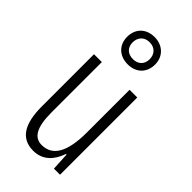

<svg xmlns="http://www.w3.org/2000/svg" viewBox="-251 -862 935 935"><g transform="rotate(45 216.0 -395.0)"><path d="M217 -613C274 -613 312 -650 312 -707C312 -763 271 -800 216 -800C159 -800 120 -764 120 -706C120 -649 160 -613 217 -613ZM217 -649C178 -649 158 -673 158 -706C158 -740 180 -765 216 -765C253 -765 275 -741 275 -706C275 -671 252 -649 217 -649ZM364 -532H311V-240C311 -103 273 -39 198 -39C146 -39 120 -84 120 -185V-532H66V-173C66 -56 102 10 189 10C257 10 294 -37 313 -92H317L322 0H364Z"/></g></svg>

Font: Noto Sans UI Condensed Light
Style: Regular
Weight: 300
Width: 3
Designer: Monotype Design Team
Foundry: Monotype Imaging Inc.
Version: Version 1.901